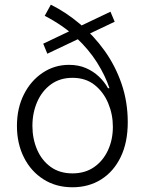

<svg xmlns="http://www.w3.org/2000/svg" viewBox="-20 -792 621 824"><path d="M472.2 -698.7 183.1 -561.5 165.5 -604.5 454.1 -741.7ZM291 11.7Q220.2 11.7 166.5 -22.5Q112.8 -56.6 82.8 -116.2Q52.7 -175.8 52.7 -251.5Q52.7 -327.6 82.5 -386.7Q112.3 -445.8 163.1 -479.7Q213.9 -513.7 275.9 -513.7Q316.9 -513.7 348.9 -499.8Q380.9 -485.8 404.5 -463.4Q428.2 -440.9 443.4 -413.6H449.7Q431.6 -467.8 396.5 -523.7Q361.3 -579.6 306.2 -631.3Q251 -683.1 171.9 -724.1L198.2 -772Q263.7 -739.3 323 -689.2Q382.3 -639.2 428.7 -574.5Q475.1 -509.8 501.7 -432.4Q528.3 -355 528.3 -267.6Q528.3 -180.7 498 -118.2Q467.8 -55.7 414.3 -22Q360.8 11.7 291 11.7ZM291 -47.9Q344.7 -47.9 383.3 -74.5Q421.9 -101.1 443.1 -146.5Q464.4 -191.9 464.4 -248Q464.4 -301.3 444.3 -349.1Q424.3 -397 386 -427.5Q347.7 -458 291 -458Q237.3 -458 198.7 -429.9Q160.2 -401.9 139.6 -354.7Q119.1 -307.6 119.1 -251.5Q119.1 -197.3 138.9 -150.6Q158.7 -104 197.3 -75.9Q235.8 -47.9 291 -47.9Z"/></svg>

Font: Inter 16pt Light
Style: Regular
Weight: 300
Version: Version 4.001;git-66647c0bb